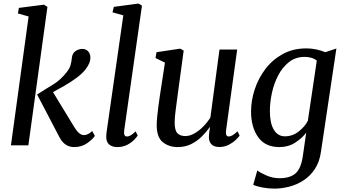

<svg xmlns="http://www.w3.org/2000/svg" viewBox="-20 -838 1982 1107"><path d="M43 0 145 -743 83 -760.5 89 -792.5 233 -811 253.5 -798.5 143.5 0ZM407.5 10Q351.5 10 322 -48.5L194 -293Q241 -323.5 285.5 -350.2Q330 -377 366 -424Q382 -444 387.2 -464.2Q392.5 -484.5 394 -502Q396.5 -531 415.5 -543.5Q434.5 -556 454 -556Q475.5 -556 488 -542.2Q500.5 -528.5 501 -508.5Q501.5 -491 494.5 -473.8Q487.5 -456.5 475 -440.5Q455 -414 421 -389Q387 -364 350.5 -343Q314 -322 285.5 -307L410 -102.5Q437 -59 463.5 -59Q473.5 -59 485.2 -63.8Q497 -68.5 511.5 -82.5L527 -54.5Q514.5 -35.5 483 -12.8Q451.5 10 407.5 10Z M696 -85.5Q691.5 -51 712 -51Q721 -51 732.5 -57Q744 -63 762 -80.5L774 -56.5Q768 -47 752.8 -31.2Q737.5 -15.5 713 -2.8Q688.5 10 655 10Q628.5 10 610.2 -4.2Q592 -18.5 592.5 -52Q592.5 -58.5 593.8 -70Q595 -81.5 596.5 -90L691 -749.5L628.5 -767L636.5 -798.5L779 -817.5L798.5 -805.5Z M1004.5 10Q954.5 10 919.2 -17.8Q884 -45.5 883.5 -115Q883.5 -137 886.5 -167.8Q889.5 -198.5 894 -231.2Q898.5 -264 902.5 -291L931 -477L876.5 -503.5L882.5 -537L1019 -557.5L1039 -546.5L1004 -288Q999 -246.5 993 -204.2Q987 -162 987 -131.5Q987 -86 1003 -69.8Q1019 -53.5 1048.5 -53.5Q1074.5 -53.5 1101.2 -68.8Q1128 -84 1152 -108.5Q1176 -133 1193 -160.5L1245.5 -552.5H1347.5L1283.5 -87.5Q1278.5 -51 1299 -51Q1308.5 -51 1320.2 -57.8Q1332 -64.5 1349.5 -81L1361.5 -56Q1356 -47.5 1339.8 -31.8Q1323.5 -16 1299 -3.2Q1274.5 9.5 1244.5 9.5Q1212.5 9.5 1197.8 -7.5Q1183 -24.5 1184.5 -51.5Q1184 -56 1186.2 -73.8Q1188.5 -91.5 1190.5 -104L1189 -105Q1169 -76 1142 -49.5Q1115 -23 1080.8 -6.5Q1046.5 10 1004.5 10Z M1830.5 37Q1822.5 95.5 1795.5 136.2Q1768.5 177 1730 202Q1691.5 227 1647.8 238.2Q1604 249.5 1562.5 249.5Q1527.5 249.5 1492.2 242.8Q1457 236 1440 227.5L1463.5 144.5Q1480 158 1516.2 173.8Q1552.5 189.5 1591.5 189.5Q1651.5 189.5 1683.5 162Q1715.5 134.5 1726 62L1745.5 -73Q1722 -41.5 1682.2 -15.8Q1642.5 10 1591 10Q1509 10 1468.2 -47.5Q1427.5 -105 1427.5 -195Q1427.5 -257.5 1448.2 -321.5Q1469 -385.5 1509.5 -439.2Q1550 -493 1609.5 -526Q1669 -559 1746.5 -559Q1777 -559 1806 -552.5Q1835 -546 1855.5 -537L1919.5 -558.5ZM1806.5 -488.5Q1793.5 -499.5 1775.2 -504.8Q1757 -510 1736.5 -510Q1684 -510 1646 -480Q1608 -450 1583.5 -402.5Q1559 -355 1547.5 -300.8Q1536 -246.5 1536 -197.5Q1536 -127.5 1559 -89.8Q1582 -52 1622.5 -52Q1666.5 -52 1702 -79.8Q1737.5 -107.5 1755 -141.5Z"/></svg>

Font: Merriweather Text Regular
Style: Italic
Weight: 400
Italic angle: -7.8°
Designer: Eben Sorkin
Foundry: Eben Sorkin
Version: Version 2.100; ttfautohint (v1.7.19-72a1) -l 8 -r 50 -G 200 